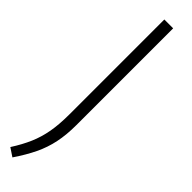

<svg xmlns="http://www.w3.org/2000/svg" viewBox="-324 -711 853 853"><g transform="rotate(45 102.0 -285.0)"><path d="M33 170.5 -6 144.5Q23.5 98.5 41.8 56.2Q60 14 68.5 -33.5Q77 -81 77 -144.5V-740H132.5V-132.5Q132.5 -71 122.2 -21.8Q112 27.5 90 73.2Q68 119 33 170.5Z"/></g></svg>

Font: Encode Sans Condensed Light
Style: Regular
Weight: 300
Width: 3
Designer: Multiple Designers
Foundry: Impallari Type
Version: Version 3.000; ttfautohint (v1.8.3) -l 8 -r 50 -G 200 -x 14 